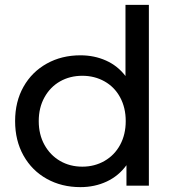

<svg xmlns="http://www.w3.org/2000/svg" viewBox="-20 -762 722 788"><path d="M591 -742H495V-450C473.7 -478 447 -499.2 415 -513.5C383 -527.8 348 -535 310 -535C258.7 -535 212.7 -523.7 172 -501C131.3 -478.3 99.5 -446.7 76.5 -406C53.5 -365.3 42 -318.3 42 -265C42 -211.7 53.5 -164.5 76.5 -123.5C99.5 -82.5 131.3 -50.7 172 -28C212.7 -5.3 258.7 6 310 6C349.3 6 385.3 -1.7 418 -17C450.7 -32.3 477.7 -54.7 499 -84V0H591ZM409 -101.5C381.7 -85.8 351.3 -78 318 -78C284 -78 253.5 -85.8 226.5 -101.5C199.5 -117.2 178.2 -139.2 162.5 -167.5C146.8 -195.8 139 -228.3 139 -265C139 -301.7 146.8 -334.2 162.5 -362.5C178.2 -390.8 199.5 -412.7 226.5 -428C253.5 -443.3 284 -451 318 -451C351.3 -451 381.7 -443.3 409 -428C436.3 -412.7 457.7 -390.8 473 -362.5C488.3 -334.2 496 -301.7 496 -265C496 -228.3 488.3 -195.8 473 -167.5C457.7 -139.2 436.3 -117.2 409 -101.5Z"/></svg>

Font: ICO Headline
Style: Regular
Weight: 500
Designer: Julieta Ulanovsky
Foundry: Julieta Ulanovsky
Version: Version 7.200